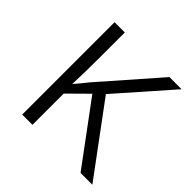

<svg xmlns="http://www.w3.org/2000/svg" viewBox="-144 -657 782 782"><g transform="rotate(45 247.0 -266.0)"><path d="M474 -532 270 -300 492 0H424L230 -262L147 -180V0H88V-532H147V-391Q147 -301 144 -232Q158 -248 169 -261.5Q180 -275 192 -290L404 -532Z"/></g></svg>

Font: BC Sans Light
Style: Regular
Weight: 300
Designer: Monotype Design Team
Foundry: Monotype Imaging Inc.
Version: Version 2.000;GOOG;noto-source:20170915:90ef993387c0